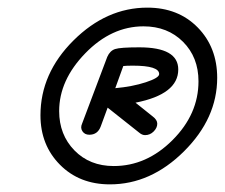

<svg xmlns="http://www.w3.org/2000/svg" viewBox="-20 -714 589 503"><path d="M268 -231Q188 -231 137 -282.5Q86 -334 86 -412Q86 -522 172.5 -608Q259 -694 366 -694Q447 -694 498 -642Q549 -590 549 -510Q549 -404 462 -317.5Q375 -231 268 -231ZM278 -279Q364 -279 432 -347Q500 -415 500 -501Q500 -564 459.5 -604.5Q419 -645 356 -645Q272 -645 203.5 -574.5Q135 -504 135 -423Q135 -361 175 -320Q215 -279 278 -279ZM214 -361Q202 -361 196 -370Q190 -379 195 -390L261 -565Q268 -581 281.5 -585.5Q295 -590 345 -590Q447 -590 447 -532Q447 -467 335 -445L380 -409Q392 -400 392 -390Q392 -379 382.5 -369.5Q373 -360 360 -360Q352 -360 344 -367L262 -432L244 -383Q236 -361 214 -361ZM282 -483Q327 -487 362 -498.5Q397 -510 397 -520Q397 -542 328 -542Q311 -542 303 -541Z"/></svg>

Font: Comic Neue
Style: Italic
Weight: 400
Italic angle: -12°
Designer: Craig Rozynski
Foundry: Craig Rozynski
Version: Version 2.003